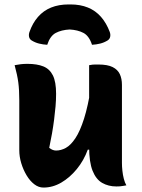

<svg xmlns="http://www.w3.org/2000/svg" viewBox="-20 -836 640 866"><path d="M104 -548Q147 -548 175.5 -536.5Q204 -525 218.5 -496Q233 -467 233 -413Q233 -385 230.5 -356Q228 -327 224 -296Q220 -265 214.5 -233.5Q209 -202 202 -169Q210 -163 217.5 -160Q225 -157 233 -157Q255 -157 277 -169Q299 -181 320 -212.5Q341 -244 359 -300.5Q377 -357 391 -446V-161H376Q358 -112 326.5 -73.5Q295 -35 256.5 -12.5Q218 10 176 10Q154 10 134.5 -5Q115 -20 100 -45Q85 -70 76 -99.5Q67 -129 67 -158Q67 -196 67 -233.5Q67 -271 67 -308.5Q67 -346 67 -383Q67 -431 62.5 -464.5Q58 -498 46 -542Q61 -545 74.5 -546.5Q88 -548 104 -548ZM424 -545Q465 -545 488 -533.5Q511 -522 520.5 -501.5Q530 -481 530 -453Q530 -387 530 -327.5Q530 -268 530 -212.5Q530 -157 530 -101Q530 -85 532 -66Q534 -47 538.5 -29.5Q543 -12 550 0Q543 1 535.5 2.5Q528 4 520.5 4.5Q513 5 505 5Q469 5 441 -11Q413 -27 397.5 -66Q382 -105 382 -173Q382 -237 382 -302Q382 -367 382 -428.5Q382 -490 382 -542Q392 -544 398 -544.5Q404 -545 410.5 -545Q417 -545 424 -545ZM294 -703Q257 -701 231.5 -687.5Q206 -674 193 -634Q174 -635 156 -639.5Q138 -644 122 -654Q113 -660 111 -670.5Q109 -681 113 -692Q127 -732 151.5 -760Q176 -788 210.5 -802Q245 -816 290 -816H298Q342 -816 376.5 -802Q411 -788 435.5 -760Q460 -732 475 -692Q479 -681 477 -670.5Q475 -660 466 -654Q450 -644 432 -639.5Q414 -635 395 -634Q382 -674 356.5 -687.5Q331 -701 294 -703Z"/></svg>

Font: Recursive Monospace Casual ExtraBold
Style: Regular
Weight: 800
Version: Version 1.047